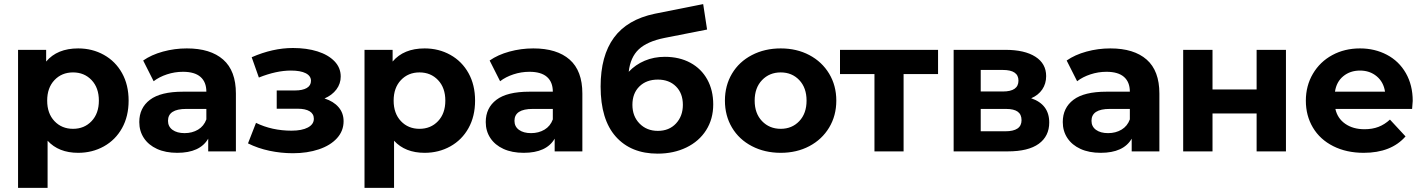

<svg xmlns="http://www.w3.org/2000/svg" viewBox="-20 -738 6948 936"><path d="M361 7Q266 7 212 -52V178H68V-495H205V-438Q259 -502 361 -502Q430 -502 486.5 -470.5Q543 -439 575 -381.5Q607 -324 607 -247.5Q607 -171 575 -113.5Q543 -56 486.5 -24.5Q430 7 361 7ZM336 -110Q391 -110 426.5 -147.5Q462 -185 462 -247.5Q462 -310 426.5 -347.5Q391 -385 336 -385Q281 -385 245.5 -347.5Q210 -310 210 -247.5Q210 -185 245.5 -147.5Q281 -110 336 -110Z M1130 -282V0H995V-62Q955 7 844 7Q787 7 745.5 -12Q704 -31 681.5 -65Q659 -99 659 -143Q659 -212 711 -251.5Q763 -291 872 -291H986Q986 -338 957.5 -363Q929 -388 872 -388Q832 -388 794 -375.5Q756 -363 729 -342L678 -443Q718 -471 774.5 -486.5Q831 -502 891 -502Q1006 -502 1068 -447.5Q1130 -393 1130 -282ZM986 -156V-207H888Q799 -207 799 -149Q799 -121 821 -105Q843 -89 880 -89Q917 -89 945.5 -106Q974 -123 986 -156Z M1655 -147Q1655 -100 1623 -64.5Q1591 -29 1534.5 -10Q1478 9 1408 9Q1350 9 1293.5 -3Q1237 -15 1189 -39L1228 -139Q1306 -101 1401 -101Q1452 -101 1481 -116.5Q1510 -132 1510 -159Q1510 -183 1489.5 -195.5Q1469 -208 1431 -208H1329V-297H1418Q1455 -297 1475.5 -309Q1496 -321 1496 -344Q1496 -368 1470.5 -381Q1445 -394 1398 -394Q1327 -394 1242 -360L1207 -459Q1310 -504 1408 -504Q1475 -504 1527.5 -487.5Q1580 -471 1610.5 -439.5Q1641 -408 1641 -365Q1641 -330 1620 -302Q1599 -274 1562 -258Q1606 -244 1630.5 -215.5Q1655 -187 1655 -147Z M2050 7Q1955 7 1901 -52V178H1757V-495H1894V-438Q1948 -502 2050 -502Q2119 -502 2175.5 -470.5Q2232 -439 2264 -381.5Q2296 -324 2296 -247.5Q2296 -171 2264 -113.5Q2232 -56 2175.5 -24.5Q2119 7 2050 7ZM2025 -110Q2080 -110 2115.5 -147.5Q2151 -185 2151 -247.5Q2151 -310 2115.5 -347.5Q2080 -385 2025 -385Q1970 -385 1934.5 -347.5Q1899 -310 1899 -247.5Q1899 -185 1934.5 -147.5Q1970 -110 2025 -110Z M2819 -282V0H2684V-62Q2644 7 2533 7Q2476 7 2434.5 -12Q2393 -31 2370.5 -65Q2348 -99 2348 -143Q2348 -212 2400 -251.5Q2452 -291 2561 -291H2675Q2675 -338 2646.5 -363Q2618 -388 2561 -388Q2521 -388 2483 -375.5Q2445 -363 2418 -342L2367 -443Q2407 -471 2463.5 -486.5Q2520 -502 2580 -502Q2695 -502 2757 -447.5Q2819 -393 2819 -282ZM2675 -156V-207H2577Q2488 -207 2488 -149Q2488 -121 2510 -105Q2532 -89 2569 -89Q2606 -89 2634.5 -106Q2663 -123 2675 -156Z M3457 -229Q3457 -158 3422.5 -103.5Q3388 -49 3326 -19Q3264 11 3186 11Q3056 11 2982 -72Q2908 -155 2908 -316Q2908 -466 2973 -554.5Q3038 -643 3172 -671L3408 -718L3427 -594L3219 -553Q3135 -536 3094 -497.5Q3053 -459 3045 -388Q3078 -423 3123 -442Q3168 -461 3221 -461Q3292 -461 3345.5 -432Q3399 -403 3428 -350.5Q3457 -298 3457 -229ZM3309 -227Q3309 -283 3275.5 -316.5Q3242 -350 3187 -350Q3131 -350 3097 -316.5Q3063 -283 3063 -227Q3063 -171 3098 -135.5Q3133 -100 3187 -100Q3242 -100 3275.5 -136Q3309 -172 3309 -227Z M3786 7Q3708 7 3645.5 -25.5Q3583 -58 3548.5 -116Q3514 -174 3514 -247.5Q3514 -321 3548.5 -379Q3583 -437 3645.5 -469.5Q3708 -502 3786 -502Q3864 -502 3925.5 -469.5Q3987 -437 4022 -379Q4057 -321 4057 -247.5Q4057 -174 4022 -116Q3987 -58 3925.5 -25.5Q3864 7 3786 7ZM3786 -110Q3841 -110 3876.5 -147.5Q3912 -185 3912 -247.5Q3912 -310 3876.5 -347.5Q3841 -385 3786 -385Q3731 -385 3695 -347.5Q3659 -310 3659 -247.5Q3659 -185 3695 -147.5Q3731 -110 3786 -110Z M4553 -377H4385V0H4243V-377H4075V-495H4553Z M5095 -141Q5095 -74 5044 -37Q4993 0 4893 0H4629V-495H4882Q4975 -495 5027.5 -461.5Q5080 -428 5080 -367Q5080 -330 5061 -302Q5042 -274 5007 -259Q5095 -229 5095 -141ZM4761 -292H4869Q4945 -292 4945 -345Q4945 -397 4869 -397H4761ZM4960 -152Q4960 -180 4941.5 -193.5Q4923 -207 4884 -207H4761V-98H4881Q4960 -98 4960 -152Z M5632 -282V0H5497V-62Q5457 7 5346 7Q5289 7 5247.5 -12Q5206 -31 5183.5 -65Q5161 -99 5161 -143Q5161 -212 5213 -251.5Q5265 -291 5374 -291H5488Q5488 -338 5459.5 -363Q5431 -388 5374 -388Q5334 -388 5296 -375.5Q5258 -363 5231 -342L5180 -443Q5220 -471 5276.5 -486.5Q5333 -502 5393 -502Q5508 -502 5570 -447.5Q5632 -393 5632 -282ZM5488 -156V-207H5390Q5301 -207 5301 -149Q5301 -121 5323 -105Q5345 -89 5382 -89Q5419 -89 5447.5 -106Q5476 -123 5488 -156Z M5748 -495H5891V-302H6106V-495H6249V0H6106V-185H5891V0H5748Z M6864 -207H6490Q6500 -161 6538 -134.5Q6576 -108 6632 -108Q6670 -108 6700 -119.5Q6730 -131 6756 -155L6832 -73Q6762 7 6628 7Q6544 7 6479.5 -25.5Q6415 -58 6380.5 -116Q6346 -174 6346 -247Q6346 -320 6380.5 -378.5Q6415 -437 6475 -469.5Q6535 -502 6610 -502Q6682 -502 6741 -471Q6800 -440 6833.5 -381.5Q6867 -323 6867 -246Q6867 -243 6864 -207ZM6488 -291H6732Q6725 -338 6691.5 -366Q6658 -394 6610 -394Q6562 -394 6528.5 -366.5Q6495 -339 6488 -291Z"/></svg>

Font: Montserrat Ace
Style: Bold
Weight: 700
Designer: Julieta Ulanovsky
Foundry: Julieta Ulanovsky
Version: Version 1